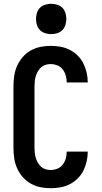

<svg xmlns="http://www.w3.org/2000/svg" viewBox="-20 -985 540 1013"><path d="M247 8Q220 8 193 2.5Q166 -3 142 -16.5Q118 -30 99.5 -51.5Q81 -73 70 -98Q59 -123 55 -150.5Q51 -178 51 -205V-530Q51 -557 55 -584.5Q59 -612 70 -637Q81 -662 99.5 -683.5Q118 -705 142 -718.5Q166 -732 193 -737.5Q220 -743 247 -743Q273 -743 298.5 -738.5Q324 -734 347 -722.5Q370 -711 389 -692.5Q408 -674 419.5 -651Q431 -628 437 -602.5Q443 -577 443 -551V-550H332V-551Q332 -569 327 -586.5Q322 -604 311 -618.5Q300 -633 282.5 -640Q265 -647 247 -647Q234 -647 220.5 -643Q207 -639 197 -630Q187 -621 180 -609Q173 -597 169 -584Q165 -571 163.5 -557.5Q162 -544 162 -530V-205Q162 -191 163.5 -177.5Q165 -164 169 -151Q173 -138 180 -126Q187 -114 197 -105Q207 -96 220.5 -92Q234 -88 247 -88Q265 -88 282.5 -95Q300 -102 311 -116.5Q322 -131 327 -148.5Q332 -166 332 -184V-185H443V-184Q443 -158 437 -132.5Q431 -107 419.5 -84Q408 -61 389 -42.5Q370 -24 347 -12.5Q324 -1 298.5 3.5Q273 8 247 8ZM250 -805Q234 -805 218 -810Q202 -815 191 -826Q180 -837 175 -853Q170 -869 170 -885Q170 -901 175 -917Q180 -933 191 -944Q202 -955 218 -960Q234 -965 250 -965Q266 -965 282 -960Q298 -955 309 -944Q320 -933 325 -917Q330 -901 330 -885Q330 -869 325 -853Q320 -837 309 -826Q298 -815 282 -810Q266 -805 250 -805Z"/></svg>

Font: Iosevka SS18
Style: Bold
Weight: 700
Monospace: yes
Designer: Belleve Invis
Foundry: Belleve Invis
Version: Version 25.1.1; ttfautohint (v1.8.4)